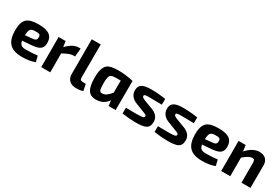

<svg xmlns="http://www.w3.org/2000/svg" viewBox="69 -1705 3963 2722"><g transform="rotate(30 2051.0 -344.0)"><path d="M535 -23Q457 12 323 12Q182 12 118 -56Q57 -120 54 -257Q52 -401 111 -456Q165 -507 305 -507Q435 -507 491 -461Q540 -421 540 -337Q540 -267 496 -236Q455 -207 357 -200L213 -189Q221 -140 249 -121Q273 -106 324 -106Q421 -106 512 -117ZM323 -287Q363 -290 378 -302Q396 -316 395 -351Q394 -384 375 -393Q360 -400 311 -399Q253 -399 233 -375Q212 -350 210 -276Z M976 -370H940Q892 -370 783 -309L784 0H636V-493H751L764 -400Q863 -507 959 -507H989Z M1205 -158Q1205 -131 1216 -121Q1227 -111 1258 -111H1301L1323 -6Q1290 12 1210 12Q1141 12 1100 -25Q1060 -62 1059 -127V-700H1206Z M1739 0 1728 -89Q1665 9 1540 12Q1447 15 1406 -49Q1365 -112 1366 -256Q1366 -415 1431 -468Q1479 -507 1605 -507Q1736 -507 1855 -477L1854 0ZM1632 -398Q1560 -398 1539 -375Q1515 -348 1515 -254Q1515 -160 1526 -133Q1536 -106 1572 -108Q1638 -109 1707 -201L1708 -398Z M2073 -226Q1952 -271 1950 -380Q1949 -448 1996 -478Q2043 -508 2153 -507Q2289 -505 2384 -487L2383 -393L2188 -396Q2130 -396 2113 -392Q2093 -387 2093 -370Q2093 -345 2153 -323L2281 -275Q2405 -229 2406 -126Q2407 -42 2349 -13Q2302 11 2183 11Q2093 11 1963 -7L1964 -102Q2000 -100 2121 -100Q2208 -100 2235 -106Q2262 -112 2263 -132Q2263 -148 2248 -157Q2241 -161 2199 -177Z M2597 -226Q2476 -271 2474 -380Q2473 -448 2520 -478Q2567 -508 2677 -507Q2813 -505 2908 -487L2907 -393L2712 -396Q2654 -396 2637 -392Q2617 -387 2617 -370Q2617 -345 2677 -323L2805 -275Q2929 -229 2930 -126Q2931 -42 2873 -13Q2826 11 2707 11Q2617 11 2487 -7L2488 -102Q2524 -100 2645 -100Q2732 -100 2759 -106Q2786 -112 2787 -132Q2787 -148 2772 -157Q2765 -161 2723 -177Z M3481 -23Q3403 12 3269 12Q3128 12 3064 -56Q3003 -120 3000 -257Q2998 -401 3057 -456Q3111 -507 3251 -507Q3381 -507 3437 -461Q3486 -421 3486 -337Q3486 -267 3442 -236Q3401 -207 3303 -200L3159 -189Q3167 -140 3195 -121Q3219 -106 3270 -106Q3367 -106 3458 -117ZM3269 -287Q3309 -290 3324 -302Q3342 -316 3341 -351Q3340 -384 3321 -393Q3306 -400 3257 -399Q3199 -399 3179 -375Q3158 -350 3156 -276Z M3712 -395Q3811 -507 3921 -507Q3984 -507 4023 -472Q4063 -434 4062 -367L4061 0H3914V-323Q3914 -358 3905 -371Q3897 -383 3873 -382Q3817 -381 3730 -304V0H3582V-493H3698Z"/></g></svg>

Font: Taylor Sans Bold LRS
Style: Bold
Weight: 700
Italic angle: -8°
Designer: Natanael Gama
Version: Version 1.001 September 8, 2015